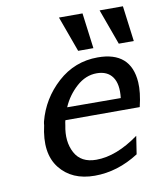

<svg xmlns="http://www.w3.org/2000/svg" viewBox="-79 -745 687 819"><g transform="rotate(-10 264.5 -335.5)"><path d="M232 -681H334L354 -527H288ZM408 -681H509L529 -527H464ZM90 -240Q90 -245 92 -255Q117 -351 191 -418Q265 -485 365 -485Q508 -485 517 -351Q520 -307 505 -245H183Q181 -240 179 -224Q165 -155 191.5 -105.5Q218 -56 284 -56Q371 -56 469 -127L457 -49Q365 10 266 10Q167 10 115 -56Q63 -122 90 -240ZM200 -298 432 -297Q439 -357 417 -388Q395 -419 349 -419Q301 -419 261 -383Q221 -347 200 -298Z"/></g></svg>

Font: Coval
Style: Italic
Weight: 400
Foundry: Context Ltd
Version: Version 001.000